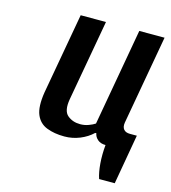

<svg xmlns="http://www.w3.org/2000/svg" viewBox="-99 -581 720 807"><g transform="rotate(15 261.0 -177.5)"><path d="M406 145Q397 118 394 80Q391 42 395 0Q373 0 360 -11.5Q347 -23 345 -38H340Q317 -16 285 -3Q253 10 218 10Q174 10 141 -3Q108 -16 94 -49.5Q80 -83 90 -147L153 -500H263L200 -147Q191 -95 213.5 -76Q236 -57 269 -57Q288 -57 305.5 -63.5Q323 -70 333 -77L408 -500H518L449 -112Q446 -93 454.5 -82.5Q463 -72 482 -72H512L474 145Z"/></g></svg>

Font: Cuprum SemiBold
Style: Italic
Weight: 600
Italic angle: -10°
Version: Version 3.000